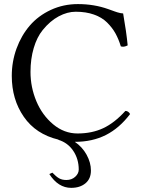

<svg xmlns="http://www.w3.org/2000/svg" viewBox="-20 -678 686 931"><path d="M219.2 166 233.9 159.2Q252 178.2 266.4 186.5Q280.8 194.8 301.8 194.8Q327.6 194.8 344.7 179.2Q361.8 163.6 361.8 144Q361.8 93.3 335.4 53.7Q309.1 14.2 263.2 0V-1Q153.8 -27.3 95.5 -111.6Q37.1 -195.8 37.1 -310.1Q37.1 -379.4 60.3 -442.9Q83.5 -506.3 124.5 -554Q165.5 -601.6 226.3 -629.9Q287.1 -658.2 357.9 -658.2Q436.5 -658.2 504.9 -633.8Q510.3 -631.8 520.5 -628.2Q530.8 -624.5 536.1 -622.6Q541.5 -620.6 549.3 -618.2Q557.1 -615.7 563.7 -614.5Q570.3 -613.3 577.1 -612.8Q592.8 -523.4 599.1 -458Q580.6 -448.2 565.9 -453.1Q555.2 -488.3 539.8 -516.1Q524.4 -543.9 499.3 -568.8Q474.1 -593.8 435.5 -607.4Q397 -621.1 347.2 -621.1Q306.6 -621.1 264.9 -598.9Q223.1 -576.7 187 -532.2Q159.2 -498 143.6 -445.3Q127.9 -392.6 127.9 -329.1Q127.9 -255.4 156.2 -187.5Q184.6 -119.6 237.8 -75.2Q291 -30.8 356 -30.8Q425.8 -30.8 480.5 -56.4Q535.2 -82 587.9 -140.1Q602.5 -140.1 610.8 -125Q559.1 -56.6 493.4 -23.4Q427.7 9.8 342.8 9.8Q378.9 34.2 399.9 72.3Q420.9 110.4 420.9 148.9Q420.9 189 394.3 210.9Q367.7 232.9 325.2 232.9Q262.2 232.9 219.2 166Z"/></svg>

Font: Common Serif
Style: Regular
Weight: 400
Designer: Philipp H. Poll, Khaled Hosny
Foundry: Stefan Peev, Context Ltd.
Version: Version 1.026